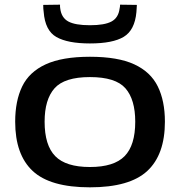

<svg xmlns="http://www.w3.org/2000/svg" viewBox="-20 -792 770 822"><path d="M45 -271Q45 -360 75 -422Q105 -484 175.5 -516.5Q246 -549 365 -549Q485 -549 555 -516.5Q625 -484 655.5 -422Q686 -360 686 -271Q686 -130 610.5 -60Q535 10 365 10Q195 10 120 -60Q45 -130 45 -271ZM171 -271Q171 -170 216.5 -123.5Q262 -77 365 -77Q468 -77 513.5 -123.5Q559 -170 559 -271Q559 -366 517 -414Q475 -462 365 -462Q256 -462 213.5 -414Q171 -366 171 -271ZM365 -606Q270 -606 221.5 -633.5Q173 -661 167 -741Q165 -753 165 -771L237 -772Q237 -767 237 -763Q237 -759 238 -755Q243 -716 272.5 -700Q302 -684 365 -684Q428 -684 457.5 -700Q487 -716 492 -755Q493 -759 493.5 -763Q494 -767 494 -772L566 -771Q566 -763 565 -755Q564 -747 564 -740Q557 -663 510 -634.5Q463 -606 365 -606Z"/></svg>

Font: Georama Extended Medium
Style: Regular
Weight: 500
Width: 7
Designer: Jean-Baptiste Levee
Foundry: Production Type
Version: Version 1.000